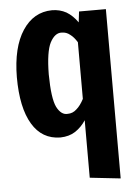

<svg xmlns="http://www.w3.org/2000/svg" viewBox="-56 -627 646 905"><g transform="rotate(-5 266.5 -175.0)"><path d="M351 -567 345 -516Q322 -549 292 -567Q261 -584 224 -584Q137 -583 85 -504Q33 -425 32 -284Q32 -139 79 -61Q125 16 212 17Q254 16 283 -3Q313 -23 333 -54V218L478 234V-567ZM256 -91Q225 -88 204 -129Q184 -170 183 -284Q184 -391 206 -434Q229 -477 261 -475Q283 -475 300 -461Q318 -448 333 -423V-155Q317 -124 298 -108Q280 -91 256 -91Z"/></g></svg>

Font: Glow Sans SC Compressed
Style: Bold
Weight: 700
Width: 2
Designer: Ryoko NISHIZUKA (kana, bopomofo & ideographs); Paul D. Hunt (Latin, Greek & Cyrillic); Sandoll Communications, Soo-young
Version: Version 0.93